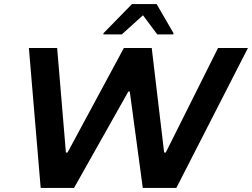

<svg xmlns="http://www.w3.org/2000/svg" viewBox="-20 -924 1239 944"><path d="M180 0 122 -688H261L304 -174H312L589 -688H726L787 -174H795L1052 -688H1199L847 0H682L618 -474H611L344 0ZM488 -755 489 -761 629 -904H750L833 -761L832 -755H753L683 -849L579 -755Z"/></svg>

Font: Saira Expanded SemiBold
Style: Italic
Weight: 600
Width: 7
Italic angle: -12°
Designer: Hector Gatti with collaboration of the Omnibus-Type team
Foundry: Omnibus-Type
Version: Version 1.101